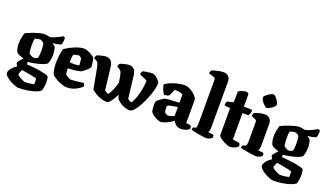

<svg xmlns="http://www.w3.org/2000/svg" viewBox="-85 -1430 3880 2260"><g transform="rotate(20 1855.5 -300.0)"><path d="M202 -125V-95Q212 -95 239.5 -92.5Q267 -90 303 -86Q339 -82 375 -76Q411 -70 439.5 -62.5Q468 -55 479 -46Q485 -33 487.5 -13.5Q490 6 490 21Q490 55 485 87Q480 119 471 137Q453 153 411.5 167.5Q370 182 315 191Q260 200 201 200Q185 200 154.5 189Q124 178 92 159.5Q60 141 37.5 119.5Q15 98 15 77Q15 59 29 37.5Q43 16 63.5 -3Q84 -22 103 -32Q97 -40 90.5 -52.5Q84 -65 84 -74Q84 -78 93 -91Q102 -104 115.5 -119Q129 -134 141 -144Q112 -154 85 -165.5Q58 -177 51 -187Q44 -197 35.5 -225Q27 -253 27 -284Q27 -330 34.5 -367Q42 -404 49 -427Q59 -434 86.5 -446Q114 -458 149.5 -470.5Q185 -483 219 -491.5Q253 -500 276 -500Q292 -500 310 -496.5Q328 -493 344 -489Q365 -492 394.5 -503.5Q424 -515 451.5 -529Q479 -543 494 -553L516 -542Q518 -522 515 -497.5Q512 -473 507 -456Q483 -445 456.5 -440Q430 -435 404 -434V-428Q411 -424 422.5 -415.5Q434 -407 441 -395Q446 -379 450 -354Q454 -329 454 -306Q454 -272 447.5 -239.5Q441 -207 432 -190Q421 -178 385 -164.5Q349 -151 300.5 -140.5Q252 -130 202 -125ZM248 -195Q261 -195 274.5 -200Q288 -205 297 -209Q302 -223 305 -247.5Q308 -272 308 -300Q308 -330 305.5 -358.5Q303 -387 298 -396Q296 -400 287 -406.5Q278 -413 268 -418Q258 -423 253 -423Q242 -423 223 -420Q204 -417 187 -412Q182 -401 180 -379Q178 -357 178 -331Q178 -297 181 -265Q184 -233 188 -227Q192 -222 204 -214Q216 -206 228.5 -200.5Q241 -195 248 -195ZM253 110Q273 110 306 106Q339 102 361 97Q363 92 363.5 83.5Q364 75 364 67Q364 56 363 44Q362 32 360 25Q358 23 340 18.5Q322 14 296 9Q270 4 243.5 -0.5Q217 -5 197 -8.5Q177 -12 171 -13Q164 2 156.5 21Q149 40 149 48Q149 56 162.5 66.5Q176 77 195 87Q214 97 230.5 103.5Q247 110 253 110Z M735 0Q709 0 678 -10Q647 -20 618.5 -34.5Q590 -49 570 -63Q550 -77 544 -85Q530 -106 523.5 -144.5Q517 -183 517 -226Q517 -281 524.5 -332.5Q532 -384 541 -409Q555 -418 581 -433.5Q607 -449 640.5 -464Q674 -479 708.5 -489.5Q743 -500 773 -500Q793 -500 821 -489Q849 -478 873.5 -463Q898 -448 909 -435Q913 -425 917 -403Q921 -381 924 -358.5Q927 -336 927 -323Q908 -294 878 -270Q848 -246 828 -235Q791 -225 749 -221Q707 -217 669 -215Q671 -184 673 -164.5Q675 -145 677 -141Q679 -138 693 -128.5Q707 -119 723.5 -110.5Q740 -102 747 -102Q765 -102 793.5 -105Q822 -108 852.5 -111.5Q883 -115 905 -118Q910 -114 915 -104.5Q920 -95 921 -81Q911 -67 884 -48Q857 -29 818.5 -14.5Q780 0 735 0ZM721 -287Q734 -287 756 -289Q778 -291 786 -294Q785 -311 783 -338Q781 -365 776 -378Q770 -389 759.5 -396Q749 -403 743 -403Q732 -403 709.5 -398Q687 -393 676 -388Q671 -369 669 -341.5Q667 -314 667 -290Q691 -287 721 -287Z M1236 0Q1197 0 1158.5 -13.5Q1120 -27 1088.5 -46.5Q1057 -66 1039 -84L991 -344Q987 -361 980.5 -383Q974 -405 954 -416L922 -434Q922 -445 926 -455.5Q930 -466 934 -472Q944 -478 965.5 -484.5Q987 -491 1011 -495.5Q1035 -500 1051 -500Q1086 -500 1109.5 -478Q1133 -456 1139 -403L1172 -122Q1179 -115 1193.5 -106Q1208 -97 1222 -95Q1242 -123 1261.5 -168Q1281 -213 1294 -262L1280 -344Q1276 -366 1268 -386Q1260 -406 1243 -416L1211 -434Q1211 -445 1215 -455.5Q1219 -466 1223 -472Q1233 -478 1255 -484.5Q1277 -491 1300.5 -495.5Q1324 -500 1340 -500Q1375 -500 1398.5 -478Q1422 -456 1428 -403L1461 -122Q1468 -115 1482.5 -106Q1497 -97 1511 -95Q1534 -127 1551.5 -178.5Q1569 -230 1580 -288Q1591 -346 1592 -394Q1580 -403 1560.5 -411.5Q1541 -420 1523 -427Q1505 -434 1495 -438Q1495 -453 1499.5 -465Q1504 -477 1508 -483Q1523 -488 1546.5 -492Q1570 -496 1593.5 -498Q1617 -500 1632 -500Q1645 -500 1661.5 -490Q1678 -480 1693.5 -465.5Q1709 -451 1719.5 -437.5Q1730 -424 1730 -416Q1730 -377 1716 -323.5Q1702 -270 1679 -214Q1656 -158 1628.5 -109Q1601 -60 1574 -30Q1547 0 1525 0Q1471 0 1426.5 -25Q1382 -50 1355 -78L1339 -127Q1312 -72 1284 -36Q1256 0 1236 0Z M1912 3Q1890 3 1862 -10.5Q1834 -24 1811 -42Q1788 -60 1780 -73Q1770 -106 1770 -154Q1770 -167 1771 -179Q1772 -191 1774 -201Q1783 -213 1801.5 -228.5Q1820 -244 1840 -256.5Q1860 -269 1871 -272Q1881 -275 1909 -277Q1937 -279 1968 -280Q1980 -280 1983.5 -280.5Q1987 -281 1991 -281Q1995 -281 2006 -282Q2017 -283 2044 -285V-386Q2027 -397 2006.5 -402.5Q1986 -408 1965 -408Q1951 -408 1939 -406L1904 -325Q1897 -321 1880.5 -316Q1864 -311 1841 -310Q1830 -325 1815 -356Q1800 -387 1795 -424Q1827 -449 1872 -466Q1917 -483 1961 -491.5Q2005 -500 2034 -500Q2061 -500 2090 -487Q2119 -474 2144 -454Q2169 -434 2185 -413Q2201 -392 2201 -377V-86L2258 -80Q2261 -75 2264.5 -63.5Q2268 -52 2268 -38Q2259 -27 2240.5 -18.5Q2222 -10 2201.5 -5Q2181 0 2165 0Q2135 0 2115.5 -10.5Q2096 -21 2084 -36.5Q2072 -52 2064 -66Q2046 -51 2018 -35Q1990 -19 1961.5 -8Q1933 3 1912 3ZM1969 -96Q1981 -96 2004.5 -103.5Q2028 -111 2044 -119V-231Q2036 -229 2025 -227Q2014 -225 2001 -223Q1976 -219 1953 -214.5Q1930 -210 1916 -197Q1916 -184 1917.5 -160.5Q1919 -137 1923 -122Q1929 -113 1943 -104.5Q1957 -96 1969 -96Z M2481 0Q2470 0 2443 -3.5Q2416 -7 2384 -12.5Q2352 -18 2325 -24Q2298 -30 2286 -34Q2286 -42 2289.5 -52Q2293 -62 2296 -68L2315 -71Q2331 -73 2335 -89Q2339 -105 2339 -153V-679Q2339 -700 2322 -706L2252 -729Q2254 -743 2258.5 -754.5Q2263 -766 2267 -770Q2278 -775 2303 -782Q2328 -789 2357.5 -794.5Q2387 -800 2412 -800Q2450 -800 2473 -776Q2496 -752 2496 -714V-133Q2496 -112 2491 -97Q2486 -82 2481 -76L2548 -67Q2550 -63 2552.5 -54Q2555 -45 2555 -35Q2548 -23 2523.5 -11.5Q2499 0 2481 0Z M2776 0Q2761 0 2736 -10Q2711 -20 2685.5 -34.5Q2660 -49 2643 -64.5Q2626 -80 2626 -92V-428L2553 -436Q2553 -461 2558 -474.5Q2563 -488 2567 -491L2624 -501Q2635 -503 2639.5 -510.5Q2644 -518 2644 -541V-643Q2657 -653 2686 -664.5Q2715 -676 2749 -676L2772 -659V-500H2867L2879 -487Q2878 -467 2871 -449.5Q2864 -432 2858 -424H2783V-93L2869 -80Q2872 -76 2875.5 -66Q2879 -56 2879 -42Q2863 -23 2835 -11.5Q2807 0 2776 0Z M3107 0Q3096 0 3068 -3.5Q3040 -7 3006.5 -12.5Q2973 -18 2944.5 -24Q2916 -30 2904 -34Q2904 -42 2907.5 -52Q2911 -62 2914 -68L2938 -73Q2954 -76 2959.5 -90.5Q2965 -105 2965 -153V-379Q2965 -400 2948 -407L2895 -429Q2897 -443 2901.5 -454.5Q2906 -466 2910 -470Q2927 -478 2964 -489Q3001 -500 3038 -500Q3076 -500 3099 -476Q3122 -452 3122 -414V-133Q3122 -112 3117 -97Q3112 -82 3107 -76L3174 -67Q3176 -63 3178.5 -54Q3181 -45 3181 -35Q3174 -23 3149.5 -11.5Q3125 0 3107 0ZM3027 -578Q3018 -578 3004.5 -589.5Q2991 -601 2977 -617.5Q2963 -634 2954 -651Q2945 -668 2945 -679Q2945 -689 2957.5 -702Q2970 -715 2988 -727.5Q3006 -740 3023.5 -748Q3041 -756 3052 -756Q3062 -756 3075 -744.5Q3088 -733 3100.5 -716Q3113 -699 3121 -681.5Q3129 -664 3129 -653Q3129 -644 3118 -631Q3107 -618 3090 -606Q3073 -594 3056 -586Q3039 -578 3027 -578Z M3396 -125V-95Q3406 -95 3433.5 -92.5Q3461 -90 3497 -86Q3533 -82 3569 -76Q3605 -70 3633.5 -62.5Q3662 -55 3673 -46Q3679 -33 3681.5 -13.5Q3684 6 3684 21Q3684 55 3679 87Q3674 119 3665 137Q3647 153 3605.5 167.5Q3564 182 3509 191Q3454 200 3395 200Q3379 200 3348.5 189Q3318 178 3286 159.5Q3254 141 3231.5 119.5Q3209 98 3209 77Q3209 59 3223 37.5Q3237 16 3257.5 -3Q3278 -22 3297 -32Q3291 -40 3284.5 -52.5Q3278 -65 3278 -74Q3278 -78 3287 -91Q3296 -104 3309.5 -119Q3323 -134 3335 -144Q3306 -154 3279 -165.5Q3252 -177 3245 -187Q3238 -197 3229.5 -225Q3221 -253 3221 -284Q3221 -330 3228.5 -367Q3236 -404 3243 -427Q3253 -434 3280.5 -446Q3308 -458 3343.5 -470.5Q3379 -483 3413 -491.5Q3447 -500 3470 -500Q3486 -500 3504 -496.5Q3522 -493 3538 -489Q3559 -492 3588.5 -503.5Q3618 -515 3645.5 -529Q3673 -543 3688 -553L3710 -542Q3712 -522 3709 -497.5Q3706 -473 3701 -456Q3677 -445 3650.5 -440Q3624 -435 3598 -434V-428Q3605 -424 3616.5 -415.5Q3628 -407 3635 -395Q3640 -379 3644 -354Q3648 -329 3648 -306Q3648 -272 3641.5 -239.5Q3635 -207 3626 -190Q3615 -178 3579 -164.5Q3543 -151 3494.5 -140.5Q3446 -130 3396 -125ZM3442 -195Q3455 -195 3468.5 -200Q3482 -205 3491 -209Q3496 -223 3499 -247.5Q3502 -272 3502 -300Q3502 -330 3499.5 -358.5Q3497 -387 3492 -396Q3490 -400 3481 -406.5Q3472 -413 3462 -418Q3452 -423 3447 -423Q3436 -423 3417 -420Q3398 -417 3381 -412Q3376 -401 3374 -379Q3372 -357 3372 -331Q3372 -297 3375 -265Q3378 -233 3382 -227Q3386 -222 3398 -214Q3410 -206 3422.5 -200.5Q3435 -195 3442 -195ZM3447 110Q3467 110 3500 106Q3533 102 3555 97Q3557 92 3557.5 83.5Q3558 75 3558 67Q3558 56 3557 44Q3556 32 3554 25Q3552 23 3534 18.5Q3516 14 3490 9Q3464 4 3437.5 -0.5Q3411 -5 3391 -8.5Q3371 -12 3365 -13Q3358 2 3350.5 21Q3343 40 3343 48Q3343 56 3356.5 66.5Q3370 77 3389 87Q3408 97 3424.5 103.5Q3441 110 3447 110Z"/></g></svg>

Font: Texturina 72pt Black
Style: Regular
Weight: 900
Designer: Guillermo Torres Carreño
Foundry: Omnibus-Type
Version: Version 1.002; ttfautohint (v1.8.3)